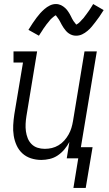

<svg xmlns="http://www.w3.org/2000/svg" viewBox="-20 -785 540 952"><path d="M357 -608Q347 -608 338 -611Q329 -614 321 -619.5Q313 -625 307 -632Q301 -639 295.5 -647Q290 -655 286 -662.5Q282 -670 277 -679.5Q272 -689 266.5 -696Q261 -703 257 -709Q255 -709 251.5 -706.5Q248 -704 245 -701.5Q242 -699 238 -695.5Q234 -692 232 -690Q230 -688 228 -685.5Q226 -683 224 -680.5Q222 -678 220 -675.5Q218 -673 215.5 -670Q213 -667 210.5 -664Q208 -661 206 -657.5Q204 -654 201 -650.5Q198 -647 195.5 -643Q193 -639 190.5 -635Q188 -631 185 -626.5Q182 -622 179 -617.5Q176 -613 173 -608L121 -637Q132 -655 142 -670Q152 -685 161.5 -697.5Q171 -710 179.5 -719.5Q188 -729 200.5 -740Q213 -751 227.5 -758Q242 -765 257 -765Q264 -765 270.5 -763.5Q277 -762 282.5 -759.5Q288 -757 293.5 -753Q299 -749 303.5 -745Q308 -741 312 -736Q316 -731 319.5 -725.5Q323 -720 326 -715Q329 -710 331.5 -704.5Q334 -699 337.5 -692.5Q341 -686 344.5 -680.5Q348 -675 351.5 -671.5Q355 -668 358 -663Q360 -664 363.5 -666Q367 -668 370 -670.5Q373 -673 377 -677Q381 -681 382.5 -683Q384 -685 386 -687Q388 -689 390.5 -691.5Q393 -694 395 -696.5Q397 -699 399 -702Q401 -705 403.5 -708Q406 -711 408.5 -714.5Q411 -718 413.5 -721.5Q416 -725 419 -729Q422 -733 424.5 -737Q427 -741 430 -745.5Q433 -750 436 -755Q439 -760 442 -765L494 -735Q483 -717 472.5 -702Q462 -687 452.5 -675Q443 -663 435 -653Q427 -643 414 -632Q401 -621 387 -614.5Q373 -608 357 -608ZM344 147 368 0H311L324 -81Q314 -62 299.5 -44.5Q285 -27 266.5 -14.5Q248 -2 226.5 3Q205 8 185 8Q158 8 133.5 0Q109 -8 91 -24.5Q73 -41 62.5 -64Q52 -87 48 -112.5Q44 -138 45.5 -164.5Q47 -191 51 -218L94 -475H47V-530H164L111 -209Q108 -190 107 -171Q106 -152 108.5 -134Q111 -116 117.5 -99.5Q124 -83 136.5 -70.5Q149 -58 166 -52.5Q183 -47 202 -47Q220 -47 237 -51Q254 -55 270 -64.5Q286 -74 298.5 -88Q311 -102 320 -118Q329 -134 334 -150.5Q339 -167 342 -185L399 -530H460L381 -55H439L405 147Z"/></svg>

Font: Iosevka Slab Light
Style: Italic
Weight: 300
Italic angle: -9°
Monospace: yes
Designer: Belleve Invis
Foundry: Belleve Invis
Version: Version 11.1.1; ttfautohint (v1.8.3)